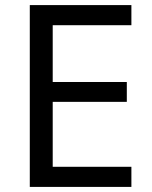

<svg xmlns="http://www.w3.org/2000/svg" viewBox="-20 -734 596 754"><path d="M496 0H97V-714H496V-635H187V-412H478V-334H187V-79H496Z"/></svg>

Font: Noto Sans Syriac Eastern
Style: Regular
Weight: 400
Designer: Patrick Giasson and the Monotype Design Team
Foundry: Monotype Imaging Inc.
Version: Version 3.001; ttfautohint (v1.8.4.7-5d5b)